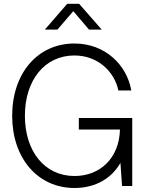

<svg xmlns="http://www.w3.org/2000/svg" viewBox="-20 -963 756 994"><path d="M365.7 10.3C477.5 10.3 559.6 -42.5 603.5 -119.6L611.8 0H664.6V-352.1H388.2V-292.5H601.1C597.2 -143.6 497.6 -51.8 365.7 -51.8C211.9 -51.8 108.9 -178.7 108.9 -363.3C108.9 -549.3 212.4 -675.8 365.2 -675.8C486.3 -675.8 572.3 -592.8 592.8 -494.6H659.7C637.2 -626.5 524.4 -737.8 365.2 -737.8C175.8 -737.8 43 -585 43 -363.3C43 -143.6 175.8 10.3 365.7 10.3ZM277.3 -809.6 359.4 -905.3 440.9 -809.6H506.3V-810.1L389.6 -943.4H328.1L212.4 -810.1V-809.6Z"/></svg>

Font: Raveo Display Display Light
Style: Regular
Weight: 300
Designer: Jakub Foglar, Rasmus Andersson (Inter)
Foundry: Jakubfoglar.com
Version: Version 1.100;Glyphs 3.2.3 (3260)